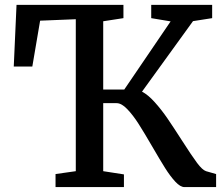

<svg xmlns="http://www.w3.org/2000/svg" viewBox="-20 -763 901 783"><path d="M601.6 -164.1Q567.9 -222.2 545.2 -257.8Q522.5 -293.5 499 -317.9Q475.6 -342.3 455.6 -342.3H400.9V-64.9L485.4 -51.8V0H206.5V-53.2L289.1 -64.9V-684.6L143.6 -678.7L111.8 -491.7H36.1L47.4 -743.2H483.4V-689L400.9 -676.3V-397.9H486.8L675.8 -675.8L596.7 -689V-743.2H845.2V-689L767.1 -676.8L559.1 -389.2Q584 -376.5 611.3 -345.9Q638.7 -315.4 662.6 -280.5Q686.5 -245.6 722.2 -189.9Q762.2 -127.4 783.7 -98.6Q805.2 -69.8 820.3 -64.9L861.3 -53.2V0H732.4Q715.3 0 694.8 -22.2Q674.3 -44.4 653.8 -76.9Q633.3 -109.4 601.6 -164.1Z"/></svg>

Font: Merriweather
Style: Regular
Weight: 400
Designer: Eben Sorkin
Foundry: Eben Sorkin
Version: Version 1.584; ttfautohint (v1.6)